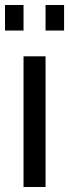

<svg xmlns="http://www.w3.org/2000/svg" viewBox="-23 -747 276 767"><path d="M71 0V-522H159V0ZM-3 -625V-727H71V-625ZM159 -625V-727H233V-625Z"/></svg>

Font: Raleway Medium
Style: Regular
Weight: 500
Designer: Matt McInerney, Pablo Impallari, Rodrigo Fuenzalida
Foundry: Matt McInerney, Pablo Impallari, Rodrigo Fuenzalida
Version: Version 4.026